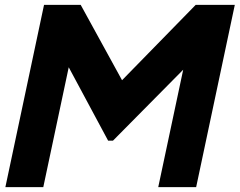

<svg xmlns="http://www.w3.org/2000/svg" viewBox="-20 -765 980 785"><path d="M780 -745H940L782 0H627L729 -480L442 -190H422L261 -490L157 0H2L160 -745H310L479 -437Z"/></svg>

Font: Plus Jakarta Display
Style: Bold Italic
Weight: 700
Italic angle: -12°
Designer: Gumpita Rahayu
Foundry: Tokotype Studio
Version: Version 1.000;hotconv 1.0.109;makeotfexe 2.5.65596